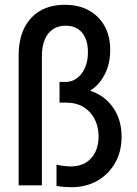

<svg xmlns="http://www.w3.org/2000/svg" viewBox="-20 -780 575 808"><path d="M281.2 7.8Q268.6 7.8 250.7 6.6Q232.9 5.4 217.8 2.4V-86.9Q231.9 -83.5 249.8 -81.5Q267.6 -79.6 277.8 -79.6Q314.9 -79.6 341.6 -95.9Q368.2 -112.3 381.8 -141.4Q395.5 -170.4 395 -208.5Q394 -248.5 377.7 -280Q361.3 -311.5 331.1 -329.8Q300.8 -348.1 258.3 -348.1H230.5V-435.1H256.3Q283.2 -435.1 304.4 -451.2Q325.7 -467.3 337.9 -495.4Q350.1 -523.4 350.1 -561Q350.1 -595.2 339.1 -620.1Q328.1 -645 307.4 -658.4Q286.6 -671.9 256.3 -671.9Q225.6 -671.9 203.1 -657.2Q180.7 -642.6 168.5 -613.8Q156.2 -585 156.2 -542.5V0H58.6V-547.4Q58.6 -615.2 82.5 -662.6Q106.4 -710 149.7 -734.9Q192.9 -759.8 252.4 -759.8Q311.5 -759.8 354.2 -736.1Q397 -712.4 420.4 -669.9Q443.8 -627.4 443.8 -570.3Q443.8 -513.7 422.6 -470.7Q401.4 -427.7 367.4 -403.8Q333.5 -379.9 294.9 -381.3V-406.2Q349.1 -408.2 394 -383.3Q439 -358.4 465.3 -312.3Q491.7 -266.1 491.7 -204.6Q491.7 -142.6 464.6 -94.7Q437.5 -46.9 389.9 -19.5Q342.3 7.8 281.2 7.8Z"/></svg>

Font: Reddit Sans Condensed Medium
Style: Regular
Weight: 500
Designer: Stephen Hutchings
Foundry: Reddit
Version: Version 1.014